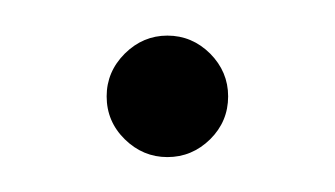

<svg xmlns="http://www.w3.org/2000/svg" viewBox="-20 -90 192 110"><path d="M41.1 -34.8Q41.1 -48.9 51.5 -59.3Q61.9 -69.6 75.9 -69.6Q90 -69.6 100.4 -59.3Q110.7 -48.9 110.7 -34.8Q110.7 -20.4 100.4 -10.2Q90 0 75.9 0Q61.9 0 51.5 -10.2Q41.1 -20.4 41.1 -34.8Z"/></svg>

Font: 26F Galaxy Hebrew Medium
Style: Regular
Weight: 500
Designer: C₂₉H₂₅N₃O₅
Version: Version 1.000